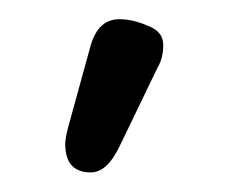

<svg xmlns="http://www.w3.org/2000/svg" viewBox="-20 -89 254 197"><path d="M141.6 -19.5 102.5 61.5Q89.8 87.9 73.2 87.9Q46.9 87.9 46.9 58.6Q46.9 53.7 49.8 42L73.2 -43Q81.1 -69.3 102.5 -69.3Q116.2 -69.3 131.8 -62.5Q147.5 -56.6 147.5 -43Q147.5 -29.3 141.6 -19.5Z"/></svg>

Font: Jura
Style: Medium
Weight: 500
Version: Version 2.6.1